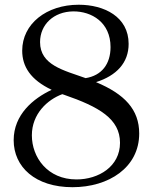

<svg xmlns="http://www.w3.org/2000/svg" viewBox="-20 -763 636 799"><path d="M281.6 16C432.9 16 559.3 -66.1 559.3 -207.4C559.3 -307.2 498.6 -371.4 379.6 -421.2C464.8 -448.2 515.3 -501.8 515.3 -580.3C515.3 -693.5 413.4 -743.3 307.5 -743.3C172.9 -743.3 72.4 -663.4 72.4 -552.2C72.4 -486.2 106.9 -431.1 195 -389.2C118.3 -353.3 36.9 -285.9 36.9 -179.7C36.9 -68.2 126.8 16 281.6 16ZM112.6 -199.9C112.6 -289.4 177.9 -348.7 239.3 -371.1L247.5 -368.3C391.7 -318.5 479.4 -268.8 479.4 -168.7C479.4 -70.3 390.6 -16.3 298.3 -16.3C177.6 -16.3 112.6 -108.3 112.6 -199.9ZM146.7 -587.7C146.7 -660.9 203.5 -714.5 284.4 -715.6C361.2 -716.3 440 -670.1 440 -567.1C440 -496.4 403.1 -448.5 336.3 -437.9C245.4 -470.5 146.7 -491.8 146.7 -587.7Z"/></svg>

Font: Margiela Serif Text
Style: Regular
Weight: 400
Designer: Andreas Faust, Stefan Endress
Version: Version 1.002;FEAKit 1.0